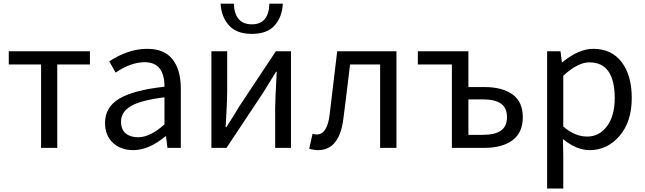

<svg xmlns="http://www.w3.org/2000/svg" viewBox="-20 -831 3622 1079"><path d="M210.9 0V-468.8H29.3V-543H485.4V-468.8H301.8V0Z M729.5 12.7Q659.2 12.7 614.7 -28.3Q570.3 -69.3 570.3 -140.6Q570.3 -228.5 649.9 -276.4Q729.5 -324.2 904.3 -343.8Q904.3 -481.4 793 -481.4Q715.8 -481.4 629.9 -422.9L593.8 -486.3Q702.1 -556.6 807.6 -556.6Q903.3 -556.6 949.7 -497.6Q996.1 -438.5 996.1 -334V0H920.9L913.1 -65.4H910.2Q816.4 12.7 729.5 12.7ZM755.9 -59.6Q823.2 -59.6 904.3 -131.8V-284.2Q771.5 -267.6 715.8 -234.9Q660.2 -202.1 660.2 -147.5Q660.2 -103.5 686.5 -81.5Q712.9 -59.6 755.9 -59.6Z M1168 0V-543H1256.8V-316.4Q1256.8 -283.2 1252.9 -205.6Q1249 -127.9 1248 -116.2H1252Q1294.9 -182.6 1324.2 -232.4L1530.3 -543H1615.2V0H1526.4V-226.6Q1526.4 -267.6 1535.2 -427.7H1531.2Q1479.5 -344.7 1459 -310.5L1252.9 0ZM1219.7 -810.5H1293.9Q1298.8 -694.3 1395.5 -694.3Q1490.2 -694.3 1494.1 -810.5H1569.3Q1566.4 -737.3 1524.4 -689Q1482.4 -640.6 1395.5 -640.6Q1308.6 -640.6 1266.1 -689Q1223.6 -737.3 1219.7 -810.5Z M1767.6 12.7Q1743.2 12.7 1717.8 4.9L1736.3 -79.1Q1750 -75.2 1759.8 -75.2Q1820.3 -75.2 1833 -191.4Q1850.6 -333 1875 -543H2208V0H2116.2V-468.8H1947.3Q1921.9 -255.9 1910.2 -168Q1888.7 12.7 1767.6 12.7Z M2519.5 0V-468.8H2328.1V-543H2612.3V-341.8H2702.1Q2802.7 -341.8 2860.4 -300.3Q2918 -258.8 2918 -172.9Q2918 -85.9 2860.4 -43Q2802.7 0 2702.1 0ZM2612.3 -73.2H2692.4Q2761.7 -73.2 2795.4 -97.2Q2829.1 -121.1 2829.1 -172.9Q2829.1 -224.6 2795.4 -248.5Q2761.7 -272.5 2692.4 -272.5H2612.3Z M3054.7 228.5V-543H3129.9L3137.7 -481.4H3140.6Q3232.4 -556.6 3313.5 -556.6Q3417 -556.6 3473.6 -481.9Q3530.3 -407.2 3530.3 -280.3Q3530.3 -146.5 3461.4 -66.9Q3392.6 12.7 3293.9 12.7Q3219.7 12.7 3143.6 -49.8L3145.5 44.9V228.5ZM3434.6 -279.3Q3434.6 -480.5 3292 -480.5Q3226.6 -480.5 3145.5 -405.3V-120.1Q3210.9 -63.5 3279.3 -63.5Q3347.7 -63.5 3391.1 -121.6Q3434.6 -179.7 3434.6 -279.3Z"/></svg>

Font: GenYoGothic TW TTF Regular
Style: Regular
Weight: 400
Version: Version 1.300